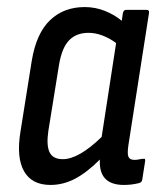

<svg xmlns="http://www.w3.org/2000/svg" viewBox="-20 -516 454 544"><path d="M123 8Q70 8 48 -31Q26 -70 38 -143L70 -344Q83 -422 122 -459Q161 -496 220 -496Q250 -496 277.5 -485Q305 -474 325 -457L328 -478Q330 -488 337 -488H395Q404 -488 402 -478L344 -106Q340 -80 344 -71.5Q348 -63 361 -63Q368 -63 374.5 -64.5Q381 -66 386 -66Q393 -68 391 -58L383 -7Q382 1 373 3Q353 8 331 8Q259 8 263 -64Q226 -27 192.5 -9.5Q159 8 123 8ZM117 -145Q111 -104 120.5 -84.5Q130 -65 158 -65Q203 -65 268 -128L309 -394Q290 -408 270 -415.5Q250 -423 231 -423Q196 -423 175.5 -401.5Q155 -380 147 -331Z"/></svg>

Font: Sofia Sans Condensed Medium
Style: Italic
Weight: 500
Italic angle: -9°
Designer: Botio Nikoltchev, Ani Petrova
Foundry: lettersoup
Version: Version 4.101; ttfautohint (v1.8.4.7-5d5b)